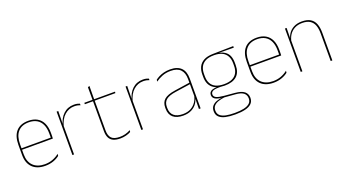

<svg xmlns="http://www.w3.org/2000/svg" viewBox="-57 -1228 3651 2018"><g transform="rotate(-20 1768.5 -219.0)"><path d="M251.5 9.5Q160 9.5 109.5 -40.2Q59 -90 59 -180.5V-292.5Q59 -392.5 105.8 -444.8Q152.5 -497 241.5 -497Q300 -497 340.8 -473.5Q381.5 -450 402.5 -405.2Q423.5 -360.5 423.5 -296.5V-279.5Q423.5 -268.5 423.2 -257.5Q423 -246.5 422 -233H405Q405 -250.5 405 -266.5Q405 -282.5 405 -296Q405 -355.5 386.2 -396.5Q367.5 -437.5 331 -459Q294.5 -480.5 241.5 -480.5Q161.5 -480.5 119.5 -432.5Q77.5 -384.5 77.5 -292.5V-243.5V-239.5V-181Q77.5 -140 89.2 -108Q101 -76 123.5 -53.8Q146 -31.5 178.5 -19.8Q211 -8 252 -8Q299.5 -8 339.5 -22.8Q379.5 -37.5 414.5 -65L412 -43Q382.5 -19 341.5 -4.8Q300.5 9.5 251.5 9.5ZM67.5 -233V-249.5H415.5V-233Z M571.5 -308.5 562 -320.5 567.5 -325Q584 -402 632 -447.2Q680 -492.5 750 -492.5Q771 -492.5 787.2 -489Q803.5 -485.5 814.5 -480.5L816 -462.5Q803 -468 786 -471.5Q769 -475 748.5 -475Q687 -475 639.8 -433.2Q592.5 -391.5 571.5 -308.5ZM556 0V-485.5H574.5L572 -335L574.5 -332.5V0Z M1091.5 9Q1043 9 1012.5 -5.2Q982 -19.5 967.5 -49Q953 -78.5 953 -123V-462.5H971.5V-124.5Q971.5 -65.5 999 -37Q1026.5 -8.5 1092 -8.5Q1123 -8.5 1153.2 -16.2Q1183.5 -24 1211.5 -40L1209 -20Q1186 -7 1154.8 1Q1123.5 9 1091.5 9ZM861.5 -457V-473H1205L1202.5 -457ZM953 -468V-614L972.5 -621.5L971 -468Z M1342.5 -308.5 1333 -320.5 1338.5 -325Q1355 -402 1403 -447.2Q1451 -492.5 1521 -492.5Q1542 -492.5 1558.2 -489Q1574.5 -485.5 1585.5 -480.5L1587 -462.5Q1574 -468 1557 -471.5Q1540 -475 1519.5 -475Q1458 -475 1410.8 -433.2Q1363.5 -391.5 1342.5 -308.5ZM1327 0V-485.5H1345.5L1343 -335L1345.5 -332.5V0Z M1971 0 1973 -128 1971.5 -131.5V-292V-334.5Q1971.5 -404.5 1936.2 -441.2Q1901 -478 1827.5 -478Q1773 -478 1730 -460.2Q1687 -442.5 1657.5 -420L1660 -441Q1675.5 -453 1699.2 -465.5Q1723 -478 1755.2 -486.5Q1787.5 -495 1827.5 -495Q1869 -495 1899.5 -484.2Q1930 -473.5 1950.2 -453Q1970.5 -432.5 1980.2 -402.8Q1990 -373 1990 -335V0ZM1794 9.5Q1721.5 9.5 1682.2 -24.2Q1643 -58 1643 -123V-134.5Q1643 -192.5 1679 -224.2Q1715 -256 1799.5 -268.5L1980.5 -295.5L1981 -278.5L1803 -252.5Q1728 -241.5 1694.8 -214.5Q1661.5 -187.5 1661.5 -135.5V-124Q1661.5 -66.5 1696.2 -36.8Q1731 -7 1796.5 -7Q1848.5 -7 1885.8 -27.2Q1923 -47.5 1945.5 -82.2Q1968 -117 1974.5 -160.5L1984 -142H1978Q1974 -102.5 1952 -67.8Q1930 -33 1890.5 -11.8Q1851 9.5 1794 9.5Z M2311 -138Q2223 -138 2175.8 -179.5Q2128.5 -221 2128.5 -302V-329Q2128.5 -376.5 2146.5 -413Q2164.5 -449.5 2203.8 -471Q2243 -492.5 2306.5 -493.5L2536 -498V-480.5L2349 -482.5L2348.5 -485Q2403 -479.5 2434.2 -458.2Q2465.5 -437 2478.8 -404Q2492 -371 2492 -330V-300.5Q2492 -219.5 2446 -178.8Q2400 -138 2311 -138ZM2308.5 168H2317Q2371 168 2412.5 159.2Q2454 150.5 2477.8 130.2Q2501.5 110 2501.5 75.5V73.5Q2501.5 35.5 2473.8 13.2Q2446 -9 2381 -14L2253.5 -24L2270 -24.5Q2228 -19.5 2195.8 -8.5Q2163.5 2.5 2145.2 22.5Q2127 42.5 2127 74V75.5Q2127 111 2150.2 131.2Q2173.5 151.5 2214.5 159.8Q2255.5 168 2308.5 168ZM2308.5 185Q2249.5 185 2204.5 175Q2159.5 165 2134 141.2Q2108.5 117.5 2108.5 76.5V74.5Q2108.5 39 2128 17Q2147.5 -5 2179.5 -16.2Q2211.5 -27.5 2249 -30.5L2248 -27.5Q2190 -32 2164.2 -48.5Q2138.5 -65 2138.5 -93.5V-94Q2138.5 -112 2147.5 -124.8Q2156.5 -137.5 2176.8 -144.5Q2197 -151.5 2229.5 -151.5V-158L2285 -141H2246.5Q2195.5 -140.5 2175.8 -129Q2156 -117.5 2156 -95V-94.5Q2156 -71 2181 -58Q2206 -45 2268 -39.5L2383.5 -29.5Q2456.5 -23 2488.2 3.2Q2520 29.5 2520 72.5V74.5Q2520 115 2494.2 139.2Q2468.5 163.5 2422.8 174.2Q2377 185 2317 185ZM2311 -154.5Q2364.5 -154.5 2400.5 -171Q2436.5 -187.5 2455 -220.2Q2473.5 -253 2473.5 -300.5V-330Q2473.5 -376.5 2455.5 -409.5Q2437.5 -442.5 2402.2 -459.8Q2367 -477 2315 -477H2310Q2252 -477 2216 -458Q2180 -439 2163.5 -405.5Q2147 -372 2147 -329V-302Q2147 -253.5 2165.2 -220.8Q2183.5 -188 2220 -171.2Q2256.5 -154.5 2311 -154.5Z M2805.5 9.5Q2714 9.5 2663.5 -40.2Q2613 -90 2613 -180.5V-292.5Q2613 -392.5 2659.8 -444.8Q2706.5 -497 2795.5 -497Q2854 -497 2894.8 -473.5Q2935.5 -450 2956.5 -405.2Q2977.5 -360.5 2977.5 -296.5V-279.5Q2977.5 -268.5 2977.2 -257.5Q2977 -246.5 2976 -233H2959Q2959 -250.5 2959 -266.5Q2959 -282.5 2959 -296Q2959 -355.5 2940.2 -396.5Q2921.5 -437.5 2885 -459Q2848.5 -480.5 2795.5 -480.5Q2715.5 -480.5 2673.5 -432.5Q2631.5 -384.5 2631.5 -292.5V-243.5V-239.5V-181Q2631.5 -140 2643.2 -108Q2655 -76 2677.5 -53.8Q2700 -31.5 2732.5 -19.8Q2765 -8 2806 -8Q2853.5 -8 2893.5 -22.8Q2933.5 -37.5 2968.5 -65L2966 -43Q2936.5 -19 2895.5 -4.8Q2854.5 9.5 2805.5 9.5ZM2621.5 -233V-249.5H2969.5V-233Z M3445 0V-310Q3445 -363 3430.8 -400.5Q3416.5 -438 3384.5 -458.2Q3352.5 -478.5 3299 -478.5Q3249.5 -478.5 3212.8 -458.8Q3176 -439 3154 -404.2Q3132 -369.5 3125 -325L3116 -344H3121.5Q3126 -385 3147.8 -419.2Q3169.5 -453.5 3208 -474.2Q3246.5 -495 3300 -495Q3360.5 -495 3396.2 -472.8Q3432 -450.5 3447.8 -409.2Q3463.5 -368 3463.5 -311V0ZM3110 0V-485.5H3128.5L3126.5 -358.5H3128.5V0Z"/></g></svg>

Font: Anek Gurmukhi Medium Thin
Style: Regular
Weight: 250
Version: Version 1.003